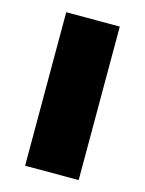

<svg xmlns="http://www.w3.org/2000/svg" viewBox="-88 -589 486 644"><g transform="rotate(15 155.0 -266.5)"><path d="M62 0V-533H248V0Z"/></g></svg>

Font: Mach ExtraBold
Style: Regular
Weight: 800
Version: Version 1.002